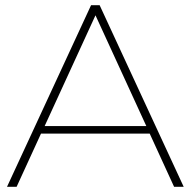

<svg xmlns="http://www.w3.org/2000/svg" viewBox="-20 -720 736 740"><path d="M7 0 331 -700H364L688 0H651L557 -205H138L44 0ZM152 -234H544L348 -661Z"/></svg>

Font: Montserrat ExtraLight
Style: Regular
Weight: 200
Designer: Julieta Ulanovsky
Foundry: Julieta Ulanovsky
Version: Version 9.000; ttfautohint (v1.8.4.7-5d5b)